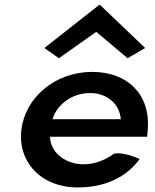

<svg xmlns="http://www.w3.org/2000/svg" viewBox="-20 -811 681 844"><path d="M175 -600 239 -555 403 -671 541 -555 618 -600 418 -791ZM200 -210H627L630 -246C640 -395 542 -495 385 -495C222 -495 91 -382 74 -241C57 -101 159 13 322 13C437 13 534 -29 594 -112C573 -121 524 -142 482 -136C434 -101 385 -87 339 -89C259 -93 201 -146 200 -210ZM511 -287H211C229 -349 294 -402 376 -402C452 -402 506 -353 511 -287Z"/></svg>

Font: Bluebird
Style: ExtObl
Weight: 400
Designer: Jasper
Foundry: Cannot Into Space Fonts
Version: Version 0.98